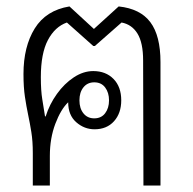

<svg xmlns="http://www.w3.org/2000/svg" viewBox="-20 -577 601 597"><path d="M82 0V-101Q82 -138 77.5 -166Q73 -194 67.5 -220Q62 -246 57.5 -276Q53 -306 53 -347Q53 -432 88 -488.5Q123 -545 196 -557L272 -487L349 -557Q416 -550 447.5 -508Q479 -466 479 -384V0H426L425 -389Q425 -444 407.5 -472.5Q390 -501 358 -507L275 -434H270L188 -507Q151 -494 129 -452.5Q107 -411 107 -337Q107 -295 111.5 -268Q116 -241 120 -215H122Q134 -253 157 -285Q180 -317 209.5 -336.5Q239 -356 270 -356Q309 -356 333 -331.5Q357 -307 357 -265Q357 -225 334.5 -200Q312 -175 274 -175Q242 -175 217 -197Q192 -219 192 -259Q169 -237 152 -192Q135 -147 135 -92V0ZM273 -209Q295 -209 307 -225Q319 -241 319 -265Q319 -289 307 -305Q295 -321 273 -321Q252 -321 239.5 -305.5Q227 -290 227 -265Q227 -240 239.5 -224.5Q252 -209 273 -209Z"/></svg>

Font: Noto Sans Thai Looped SemiCondensed Light
Style: Regular
Weight: 300
Width: 4
Designer: Sasikarn Vongin, Ben Mitchell
Foundry: The Fontpad Ltd
Version: Version 1.001; ttfautohint (v1.8.4.7-5d5b)